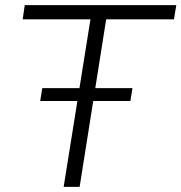

<svg xmlns="http://www.w3.org/2000/svg" viewBox="-20 -725 704 745"><path d="M227 0 331 -650H68L76 -705H664L655 -650H392L289 0ZM136 -333 144 -383H494L486 -333Z"/></svg>

Font: Nunito Sans Light
Style: Italic
Weight: 300
Italic angle: -9°
Designer: Vernon Adams
Foundry: Vernon Adams
Version: Version 3.006; ttfautohint (v1.8.3)